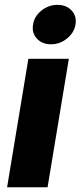

<svg xmlns="http://www.w3.org/2000/svg" viewBox="-20 -786 338 806"><path d="M9.8 0 99.1 -539.1H269L179.7 0ZM193.8 -600.1Q156.7 -600.1 134.8 -624Q112.8 -647.9 118.7 -682.6Q124 -717.8 154.1 -741.7Q184.1 -765.6 221.2 -765.6Q258.8 -765.6 280.8 -741.7Q302.7 -717.8 296.9 -682.6Q291 -648.4 261.2 -624.3Q231.4 -600.1 193.8 -600.1Z"/></svg>

Font: Inter 18pt ExtraBold
Style: Italic
Weight: 800
Italic angle: -9.3988°
Designer: Rasmus Andersson
Foundry: rsms
Version: Version 4.001;git-66647c0bb